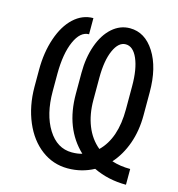

<svg xmlns="http://www.w3.org/2000/svg" viewBox="-109 -816 859 925"><g transform="rotate(15 321.0 -353.5)"><path d="M602.5 13.7V-64.9C569 -64.9 538.2 -69.5 510.3 -78.6C537.9 -109.5 559.4 -146.5 574.7 -189.5C590 -232.4 597.7 -279.6 597.7 -331.1V-446.3C597.7 -528.3 581.7 -594.4 549.8 -644.5C517.9 -694.7 476.9 -719.7 426.8 -719.7C394.2 -719.7 364.8 -708.2 338.6 -685.1C312.4 -661.9 292.1 -629.8 277.6 -588.6C263.1 -547.4 255.9 -502 255.9 -452.1V-346.7C255.9 -232.1 290.9 -141.9 360.8 -76.2C346.5 -71.6 329.4 -69.3 309.6 -69.3C260.4 -69.3 220.7 -93.6 190.4 -142.1C160.2 -190.6 145 -253.1 145 -329.6V-417.5C145.3 -484.5 154.5 -538.5 172.6 -579.3C190.7 -620.2 214.2 -640.6 243.2 -640.6V-721.2C207 -721.2 174.6 -708 146 -681.6C117.4 -655.3 95 -618.3 78.9 -570.8C62.7 -523.3 54.7 -470.9 54.7 -413.6V-326.7C55 -263.5 66.2 -206.1 88.1 -154.3C110.1 -102.5 140.5 -62.2 179.2 -33.2C217.9 -4.2 261.4 10.3 309.6 10.3C356.4 10.3 399.7 -0.5 439.5 -22C488.9 1.8 543.3 13.7 602.5 13.7ZM345.2 -340.3V-450.7C345.2 -508.3 352.9 -554.2 368.2 -588.4C383.5 -622.6 403 -639.6 426.8 -639.6C451.5 -639.6 471.3 -622.7 486.1 -588.9C500.9 -555 508.3 -509.6 508.3 -452.6V-337.4C508.3 -240.4 483.6 -167.8 434.1 -119.6C404.8 -143.7 382.6 -174.6 367.7 -212.2C352.7 -249.8 345.2 -292.5 345.2 -340.3Z"/></g></svg>

Font: Roboto Condensed
Style: Regular
Weight: 400
Designer: Google
Version: Version 2.134; 2016